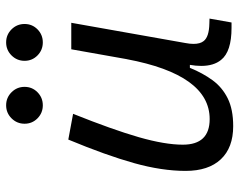

<svg xmlns="http://www.w3.org/2000/svg" viewBox="-97 -673 780 626"><g transform="rotate(-90 293.0 -360.0)"><path d="M194.8 10.3Q124.5 10.3 86.7 -30Q48.8 -70.3 48.8 -145Q48.8 -222.2 74.2 -313Q99.6 -403.8 150.9 -527.3L234.9 -511.7Q183.1 -382.3 158.7 -297.4Q134.3 -212.4 134.3 -153.8Q134.3 -66.4 217.8 -66.4Q362.3 -66.4 413.1 -336.9V-336.4L445.3 -517.6H531.7L465.8 -146Q462.9 -130.9 462.9 -119.1Q462.9 -97.2 472.2 -85.9Q485.8 -68.4 528.8 -67.4L545.4 -66.9L532.7 4.9H515.6Q437.5 4.9 410.6 -29.3Q391.1 -53.2 391.1 -94.2Q391.1 -111.3 394.5 -130.9H384.8Q367.7 -88.9 344.5 -57.1Q321.3 -25.4 285.4 -7.6Q249.5 10.3 194.8 10.3ZM262.7 -610.4Q237.8 -610.4 220.2 -627.7Q202.6 -645 202.6 -669.9Q202.6 -694.8 220.2 -712.4Q237.8 -730 262.7 -730Q287.6 -730 305.2 -712.4Q322.8 -694.8 322.8 -669.9Q322.8 -645 305.2 -627.7Q287.6 -610.4 262.7 -610.4ZM467.8 -610.4Q442.9 -610.4 425.3 -627.7Q407.7 -645 407.7 -669.9Q407.7 -694.8 425.3 -712.4Q442.9 -730 467.8 -730Q492.7 -730 510.3 -712.4Q527.8 -694.8 527.8 -669.9Q527.8 -645 510.3 -627.7Q492.7 -610.4 467.8 -610.4Z"/></g></svg>

Font: CaskaydiaCove NFP SemiLight
Style: Italic
Weight: 350
Italic angle: -10°
Designer: Aaron Bell
Foundry: Saja Typeworks
Version: Version 2111.001; VTT 6.35;Nerd Fonts 3.1.1